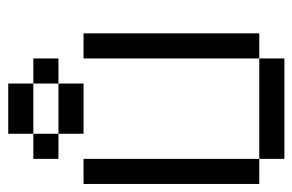

<svg xmlns="http://www.w3.org/2000/svg" viewBox="-145 -583 728 478"><g transform="rotate(-90 219.0 -344.0)"><path d="M0 -437.5V-500H62.5V-437.5ZM0 -375V-437.5H62.5V-375ZM0 -312.5V-375H62.5V-312.5ZM0 -250V-312.5H62.5V-250ZM0 -187.5V-250H62.5V-187.5ZM0 -125V-187.5H62.5V-125ZM0 -62.5V-125H62.5V-62.5ZM62.5 0V-62.5H125V0ZM125 0V-62.5H187.5V0ZM187.5 0V-62.5H250V0ZM250 0V-62.5H312.5V0ZM312.5 -62.5V-125H375V-62.5ZM312.5 -125V-187.5H375V-125ZM312.5 -187.5V-250H375V-187.5ZM312.5 -250V-312.5H375V-250ZM312.5 -312.5V-375H375V-312.5ZM312.5 -375V-437.5H375V-375ZM312.5 -437.5V-500H375V-437.5ZM62.5 -562.5V-625H125V-562.5ZM125 -500V-562.5H187.5V-500ZM187.5 -500V-562.5H250V-500ZM250 -562.5V-625H312.5V-562.5ZM187.5 -625V-687.5H250V-625ZM125 -625V-687.5H187.5V-625Z"/></g></svg>

Font: AprilSans
Style: Regular
Weight: 400
Designer: typesprite
Version: Version 1.001;PS 001.001;hotconv 1.0.88;makeotf.lib2.5.64775